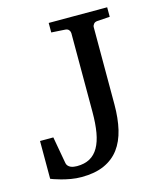

<svg xmlns="http://www.w3.org/2000/svg" viewBox="-105 -747 695 838"><g transform="rotate(-15 242.5 -327.5)"><path d="M400.9 -624Q390.6 -623 385.3 -616.2Q379.9 -609.4 379.9 -602.1V-252.9Q379.9 -190.4 368.2 -140.6Q356.4 -90.8 330.6 -56.2Q304.7 -21.5 262.7 -2.7Q220.7 16.1 160.2 16.1Q135.7 16.1 112.3 12Q88.9 7.8 70.3 2.7Q51.8 -2.4 39.3 -6.8Q26.9 -11.2 24.9 -12.2V-183.1H85L106.9 -61Q108.4 -53.7 113 -48.6Q117.7 -43.5 124 -40.5Q130.4 -37.6 137.9 -36.4Q145.5 -35.2 152.8 -35.2Q187 -35.2 210.9 -48.3Q234.9 -61.5 250 -87.9Q265.1 -114.3 272 -153.8Q278.8 -193.4 278.8 -246.1V-602.1Q278.8 -609.4 273.7 -616.2Q268.6 -623 257.8 -624L194.8 -627.9V-670.9H459V-627.9Z"/></g></svg>

Font: BabelStone Ogham Bound
Style: Regular
Weight: 400
Designer: Andrew West
Foundry: BabelStone
Version: Version 2.02 March 14, 2022